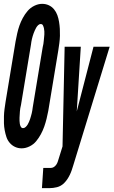

<svg xmlns="http://www.w3.org/2000/svg" viewBox="-42 -763 590 998"><path d="M70 8Q52 8 36 0.5Q20 -7 8.5 -20.5Q-3 -34 -8.5 -50.5Q-14 -67 -17.5 -85.5Q-21 -104 -21.5 -122Q-22 -140 -21.5 -158.5Q-21 -177 -18.5 -196Q-16 -215 -13 -234L39 -548Q43 -569 47.5 -589.5Q52 -610 59 -630Q66 -650 76.5 -669.5Q87 -689 101.5 -706Q116 -723 136.5 -733Q157 -743 177 -743Q196 -743 212 -735.5Q228 -728 239 -714.5Q250 -701 256 -684.5Q262 -668 265 -649.5Q268 -631 269 -613Q270 -595 269.5 -576.5Q269 -558 266.5 -539Q264 -520 261 -501L209 -187Q205 -166 200 -145.5Q195 -125 188 -105Q181 -85 170.5 -65.5Q160 -46 146 -29Q132 -12 111.5 -2Q91 8 71 8ZM78 -97Q85 -97 91.5 -103Q98 -109 102 -116Q106 -123 109 -130Q112 -137 114.5 -144.5Q117 -152 119 -159.5Q121 -167 123 -174.5Q125 -182 126 -189.5Q127 -197 128 -204L180 -518Q182 -526 183.5 -534.5Q185 -543 185.5 -551Q186 -559 187 -567Q188 -575 188.5 -583.5Q189 -592 188.5 -600Q188 -608 186.5 -615.5Q185 -623 181.5 -630.5Q178 -638 170 -638Q162 -638 156 -632Q150 -626 146 -619Q142 -612 139 -605Q136 -598 133 -590.5Q130 -583 128 -575.5Q126 -568 124 -560.5Q122 -553 121 -545.5Q120 -538 119 -531L67 -217Q65 -209 63.5 -200.5Q62 -192 61.5 -184Q61 -176 60.5 -168Q60 -160 59.5 -151.5Q59 -143 59.5 -135Q60 -127 61 -119.5Q62 -112 66 -104.5Q70 -97 78 -97ZM176 215 183 110H221Q230 110 237.5 105.5Q245 101 250.5 93Q256 85 258.5 76.5Q261 68 264 59L283 -2L294 -520H378L357 -184L444 -520H528L339 96Q335 109 331 121Q327 133 321 145.5Q315 158 307.5 169Q300 180 290 190Q274 205 254 210Q234 215 214 215Z"/></svg>

Font: Iosevka SS18 Extrabold
Style: Italic
Weight: 800
Italic angle: -9°
Monospace: yes
Designer: Belleve Invis
Foundry: Belleve Invis
Version: Version 25.1.1; ttfautohint (v1.8.4)